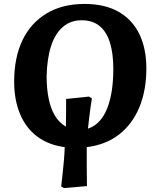

<svg xmlns="http://www.w3.org/2000/svg" viewBox="-20 -737 802 976"><path d="M305 219 291 211Q294 187 297.5 153.5Q301 120 304.5 83Q308 46 309 11Q226 0 168.5 -43.5Q111 -87 81.5 -158.5Q52 -230 52 -322Q52 -444 94 -532Q136 -620 216.5 -668.5Q297 -717 410 -717Q513 -717 583 -677Q653 -637 688.5 -563.5Q724 -490 724 -389Q724 -278 688.5 -192Q653 -106 585.5 -53.5Q518 -1 421 11Q421 30 421 53Q421 76 421 102Q421 128 421.5 155.5Q422 183 422 209ZM427 -83Q460 -94 484.5 -120Q509 -146 525 -186.5Q541 -227 548.5 -277.5Q556 -328 556 -387Q556 -465 539 -520Q522 -575 486.5 -604.5Q451 -634 395 -634Q339 -634 299.5 -600Q260 -566 239.5 -502.5Q219 -439 217 -350Q217 -286 227.5 -235Q238 -184 259.5 -148.5Q281 -113 315 -93Q315 -114 315.5 -135Q316 -156 316 -175Q316 -194 316 -209.5Q316 -225 316 -234L432 -246L447 -237Q443 -212 439.5 -186Q436 -160 433 -134.5Q430 -109 427 -83Z"/></svg>

Font: Literata
Style: Bold Italic
Weight: 700
Italic angle: -2°
Designer: Latin by Veronika Burian and Jose Scaglione. Greek by Irene Vlachou. Cyrillic by Vera Evstafieva
Foundry: TypeTogether
Version: Version 3.103;gftools[0.9.29]